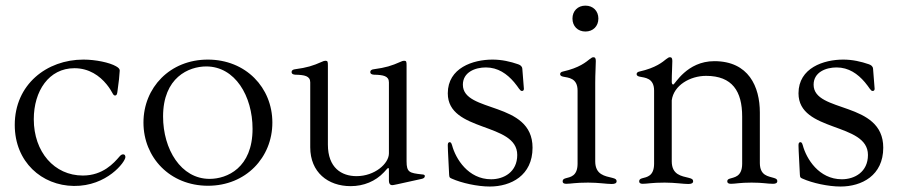

<svg xmlns="http://www.w3.org/2000/svg" viewBox="-20 -661 3271 695"><path d="M247.2 12.1C367.2 13.5 433.9 -75.3 433.9 -92.3C433.9 -97.3 431.8 -102.3 426.1 -102.3C422.2 -102.3 418.3 -101.2 412.6 -94.5C392.4 -71 352.6 -25.6 279.8 -25.6C176.8 -25.6 102.3 -110.8 102.3 -229.4C102.3 -331.7 157 -414.1 249.3 -414.1C302.6 -414.1 340.9 -386.4 365.8 -355.8C388.5 -328.1 387.8 -315.3 396.3 -315.3C400.9 -315.3 403.4 -317.8 404.8 -327.4C409.8 -360.8 413 -392.4 413.4 -405.5C413.4 -411.2 409.8 -415.5 399.9 -421.2C376.4 -434.7 326 -445.3 282 -445.3C149.1 -445.3 33.4 -355.1 33.4 -208.8C33.4 -74.6 131.4 10.7 247.2 12.1Z M733 11.4C870 11.4 965.9 -90.9 965.9 -217.3C965.9 -343.8 870 -445.3 732.2 -445.3C595.2 -445.3 499.3 -343.8 499.3 -217.3C499.3 -90.9 595.2 11.4 733 11.4ZM570.3 -239.3C570.3 -380.7 663.4 -420.5 726.6 -420.5C831 -420.5 894.2 -313.2 894.2 -194.6C894.2 -53.3 801.8 -13.5 738.6 -13.5C634.9 -13.5 570.3 -120.7 570.3 -239.3Z M1249.3 12.8C1296.2 12.8 1339.1 -4.6 1370 -37.6L1380.3 -49C1386 -55 1387.4 -54.3 1387.8 -46.2V-32.7V-6.4C1387.8 1.4 1390.6 9.2 1399.9 9.2C1404.1 9.2 1410.5 7.8 1506.4 -13.5C1513.5 -14.9 1517.8 -18.5 1517.8 -23.4C1517.8 -29.8 1511.4 -29.1 1506.4 -29.8C1462.4 -34.8 1451.7 -36.9 1451.7 -77.4V-423.3C1451.7 -437.5 1451.3 -441.1 1442.5 -441.1C1438.6 -441.1 1434.3 -439.3 1430.4 -437.5C1397 -422.6 1375.7 -416.2 1333.8 -410.5C1325.6 -409.8 1320.3 -406.2 1320.3 -400.6C1320.3 -393.5 1326 -391 1333.8 -390.6C1367.5 -389.9 1387.8 -386 1387.8 -362.9V-105.8C1387.8 -68.9 1336.6 -23.4 1270.6 -23.4C1216.6 -23.4 1166.9 -53.3 1166.9 -137.8V-423.3C1166.9 -437.5 1166.5 -441.1 1157.7 -441.1C1153.8 -441.1 1149.5 -439.3 1145.6 -437.5C1112.2 -422.6 1090.9 -416.2 1049 -410.5C1040.8 -409.8 1035.5 -406.2 1035.5 -400.6C1035.5 -393.5 1041.2 -391 1049 -390.6C1082.7 -389.9 1103 -386 1103 -362.9V-127.8C1103 -37.6 1166.9 12.8 1249.3 12.8Z M1855.8 -428.3C1827.4 -438.2 1796.2 -445.3 1762.8 -445.3C1692.5 -445.3 1600.9 -415.5 1600.9 -323.2C1600.9 -181.1 1852.3 -219.5 1852.3 -100.1C1852.3 -38.4 1804 -12.1 1757.8 -12.1C1674.7 -12.1 1629.3 -86.6 1616.5 -134.9C1613.6 -145.6 1610.1 -146.3 1608 -146.3C1601.6 -146.3 1600.9 -140.6 1600.9 -134.2C1600.9 -125.7 1600.9 -125.7 1605.8 -28.4C1606.5 -17.8 1608 -17.8 1615.8 -14.2C1650.6 1.4 1708.1 14.2 1752.8 14.2C1829.5 14.2 1907.7 -25.6 1907.7 -126.4C1907.7 -296.5 1655.5 -250.7 1655.5 -354.4C1655.5 -399.9 1700.3 -416.9 1738.6 -416.9C1782.7 -416.9 1815.3 -393.5 1840.9 -363.6C1858 -343.8 1861.5 -331.7 1869.3 -331.7C1872.5 -331.7 1876.4 -333.1 1876.4 -339.5C1876.4 -343 1872.9 -387.8 1870.7 -411.9C1870 -421.2 1863.6 -425.4 1855.8 -428.3Z M2029.5 4.3C2047.6 4.3 2061.1 0 2109 0C2147 0 2175.1 5 2194.2 5C2206 5 2212 2.1 2212 -5C2212 -11.4 2208.1 -14.2 2197.1 -17C2169.7 -23.8 2134.9 -28.1 2134.6 -76.7V-361.5C2134.6 -394.9 2136.7 -421.2 2136.7 -440.3C2136.7 -451.7 2133.2 -453.8 2127.5 -453.8C2123.9 -453.8 2120.4 -451.3 2115.1 -447.4C2101.6 -436.8 2077.8 -415.5 2017.4 -402C2011.4 -400.9 2007.5 -397.4 2007.5 -392.8C2007.5 -387.4 2012.1 -384.9 2018.5 -383.5C2036.6 -379.6 2070.7 -379.3 2070.7 -333.1V-67.8C2070.3 -23.1 2044.4 -20.2 2027.3 -15.6C2021.3 -13.8 2016.7 -11.4 2016.7 -5C2016.7 2.1 2022 4.3 2029.5 4.3ZM2052.2 -593.8C2052.2 -566.1 2071.4 -546.9 2099.1 -546.9C2126.8 -546.9 2146 -566.1 2146 -593.8C2146 -621.4 2126.8 -640.6 2099.1 -640.6C2071.4 -640.6 2052.2 -621.4 2052.2 -593.8Z M2306.5 4.3C2324.6 4.3 2338.1 0 2386 0C2424 0 2452.1 5 2471.2 5C2483 5 2489 2.1 2489 -5C2489 -11.4 2485.1 -14.2 2474.1 -17C2446.7 -23.8 2411.9 -28.1 2411.6 -76.7V-297.9C2418.7 -351.9 2477.6 -386.4 2535.9 -386.4C2631 -386.4 2666.5 -330.3 2666.5 -239.3V-67.8C2666.2 -19.9 2636.4 -19.5 2621.1 -14.2C2616.1 -12.4 2612.6 -10.3 2612.6 -5C2612.6 2.1 2617.9 4.3 2626.1 4.3C2643.5 4.3 2657 0 2700.6 0C2742.9 0 2756.4 4.3 2778.1 4.3C2787.6 4.3 2793.7 1.8 2793.7 -5.7C2793.7 -12.1 2789.1 -14.6 2780.9 -17C2761.7 -23.1 2730.8 -24.5 2730.5 -70.7V-253.6C2730.5 -347.3 2690 -439.6 2565.7 -439.6C2465.9 -439.6 2422.9 -355.1 2417.3 -355.1C2414.1 -355.1 2412.3 -356.9 2411.6 -363.6C2411.6 -396 2413.7 -421.5 2413.7 -440.3C2413.7 -451.7 2410.2 -453.8 2404.5 -453.8C2400.9 -453.8 2397.4 -451.3 2392 -447.4C2378.6 -436.8 2354.8 -415.5 2294.4 -402C2288.4 -400.9 2284.4 -397.4 2284.4 -392.8C2284.4 -387.4 2289.1 -384.9 2295.5 -383.5C2313.6 -379.6 2347.7 -379.3 2347.7 -333.1V-67.8C2347.3 -23.1 2321.4 -20.2 2304.3 -15.6C2298.3 -13.8 2293.7 -11.4 2293.7 -5C2293.7 2.1 2299 4.3 2306.5 4.3ZM2410.9 -376.8V-407Z M3125.4 -428.3C3096.9 -438.2 3065.7 -445.3 3032.3 -445.3C2962 -445.3 2870.4 -415.5 2870.4 -323.2C2870.4 -181.1 3121.8 -219.5 3121.8 -100.1C3121.8 -38.4 3073.5 -12.1 3027.3 -12.1C2944.2 -12.1 2898.8 -86.6 2886 -134.9C2883.2 -145.6 2879.6 -146.3 2877.5 -146.3C2871.1 -146.3 2870.4 -140.6 2870.4 -134.2C2870.4 -125.7 2870.4 -125.7 2875.4 -28.4C2876.1 -17.8 2877.5 -17.8 2885.3 -14.2C2920.1 1.4 2977.6 14.2 3022.4 14.2C3099.1 14.2 3177.2 -25.6 3177.2 -126.4C3177.2 -296.5 2925.1 -250.7 2925.1 -354.4C2925.1 -399.9 2969.8 -416.9 3008.2 -416.9C3052.2 -416.9 3084.9 -393.5 3110.4 -363.6C3127.5 -343.8 3131 -331.7 3138.8 -331.7C3142 -331.7 3146 -333.1 3146 -339.5C3146 -343 3142.4 -387.8 3140.3 -411.9C3139.6 -421.2 3133.2 -425.4 3125.4 -428.3Z"/></svg>

Font: Margiela Serif Light
Style: Regular
Weight: 300
Designer: Andreas Faust, Stefan Endress
Version: Version 1.002;FEAKit 1.0